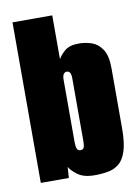

<svg xmlns="http://www.w3.org/2000/svg" viewBox="-76 -682 542 742"><g transform="rotate(-10 195.5 -311.5)"><path d="M235 7Q192 7 168 -11.5Q144 -30 138 -43L135 0H25V-630H181V-458Q189 -473 207.5 -489Q226 -505 263 -505Q288 -505 312.5 -497Q337 -489 354 -464Q371 -439 371 -389V-154Q371 -97 360.5 -64.5Q350 -32 331.5 -17Q313 -2 288.5 2.5Q264 7 235 7ZM198 -98Q206 -98 209.5 -102Q213 -106 214 -114Q215 -122 215 -133V-376Q215 -393 210.5 -399.5Q206 -406 198 -406Q191 -406 186 -399.5Q181 -393 181 -376V-133Q181 -116 184.5 -107Q188 -98 198 -98Z"/></g></svg>

Font: Alumni Sans Black
Style: Regular
Weight: 900
Designer: Robert E. Leuschke
Foundry: Robert E. Leuschke
Version: Version 1.018